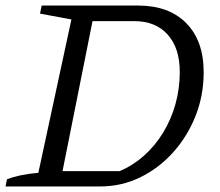

<svg xmlns="http://www.w3.org/2000/svg" viewBox="-27 -671 792 691"><path d="M470 -651Q581 -651 643.5 -587.5Q706 -524 706 -411Q706 -327 676.5 -253Q647 -179 595.5 -122Q544 -65 477 -32.5Q410 0 334 0H-7L-2 -26Q19 -34 47 -40Q75 -46 111 -49L230 -601L117 -622L123 -651ZM403 -55Q451 -75 491 -110.5Q531 -146 560 -193.5Q589 -241 604.5 -296.5Q620 -352 620 -412Q620 -498 576.5 -546.5Q533 -595 456 -595H306L198 -55Z"/></svg>

Font: Piazzolla 24pt
Style: Italic
Weight: 400
Italic angle: -11.3°
Designer: Juan Pablo del Peral
Foundry: Huerta Tipografica
Version: Version 2.005